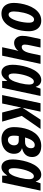

<svg xmlns="http://www.w3.org/2000/svg" viewBox="1040 -1636 605 2726"><g transform="rotate(90 1343.0 -272.5)"><path d="M172.9 9.8Q125 9.8 91.1 -11.2Q57.1 -32.2 39.1 -71.8Q21 -111.3 21 -167Q21 -209.5 29.5 -261Q38.1 -312.5 56.2 -364.3Q74.2 -416 103.8 -459.2Q133.3 -502.4 175.3 -528.8Q217.3 -555.2 272.9 -555.2Q320.3 -555.2 353.8 -533.7Q387.2 -512.2 405 -472.4Q422.9 -432.6 422.9 -377Q422.9 -329.1 413.8 -275.9Q404.8 -222.7 385.7 -171.9Q366.7 -121.1 337.2 -80.1Q307.6 -39.1 266.6 -14.6Q225.6 9.8 172.9 9.8ZM187 -91.8Q208 -91.8 226.1 -111.3Q244.1 -130.9 258.1 -163.1Q272 -195.3 281.7 -233.6Q291.5 -272 296.6 -309.8Q301.8 -347.7 301.8 -377.9Q301.8 -401.9 297.1 -418.7Q292.5 -435.5 282.5 -444.3Q272.5 -453.1 256.8 -453.1Q234.4 -453.1 216.1 -432.6Q197.8 -412.1 183.8 -378.9Q169.9 -345.7 160.6 -306.9Q151.4 -268.1 146.7 -231Q142.1 -193.8 142.1 -166Q142.1 -130.9 153.3 -111.3Q164.6 -91.8 187 -91.8Z M649.9 0 687 -171.9Q689.9 -184.6 694.3 -200Q698.7 -215.3 703.1 -229H701.2Q688 -210.9 669.7 -197.8Q651.4 -184.6 630.9 -177.2Q610.4 -169.9 589.8 -169.9Q557.6 -169.9 534.9 -186Q512.2 -202.1 500.2 -228.5Q488.3 -254.9 488.3 -285.2Q488.3 -311 491.9 -339.6Q495.6 -368.2 502.9 -398.9L534.2 -544.9H654.3L624 -401.9Q619.1 -378.9 615.7 -358.9Q612.3 -338.9 612.3 -318.8Q612.3 -301.8 620.8 -289.8Q629.4 -277.8 645 -277.8Q667 -277.8 684.3 -291.7Q701.7 -305.7 715.1 -335.9Q728.5 -366.2 738.3 -415L766.1 -544.9H886.2L770 0Z M1008.8 9.8Q974.6 9.8 950 -9Q925.3 -27.8 912.1 -63.2Q898.9 -98.6 898.9 -147.9Q898.9 -191.9 907.2 -245.8Q915.5 -299.8 932.1 -354.2Q948.7 -408.7 974.6 -454.1Q1000.5 -499.5 1035.6 -527.3Q1070.8 -555.2 1115.7 -555.2Q1137.7 -555.2 1156 -547.1Q1174.3 -539.1 1188.5 -522.2Q1202.6 -505.4 1210.9 -478H1213.9L1237.8 -544.9H1341.8L1226.1 0H1128.9L1129.9 -70.8H1127Q1109.4 -46.9 1091.8 -28.8Q1074.2 -10.7 1054.2 -0.5Q1034.2 9.8 1008.8 9.8ZM1059.1 -91.8Q1085.9 -91.8 1105.5 -117.2Q1125 -142.6 1138.4 -179.9Q1151.9 -217.3 1160.6 -252.9Q1171.9 -300.3 1175.8 -330.1Q1179.7 -359.9 1179.7 -383.8Q1179.7 -416 1168.9 -433.1Q1158.2 -450.2 1137.7 -450.2Q1116.7 -450.2 1098.9 -429.9Q1081.1 -409.7 1067.1 -377Q1053.2 -344.2 1043.2 -305.7Q1033.2 -267.1 1028.1 -229.7Q1022.9 -192.4 1022.9 -164.1Q1022.9 -128.4 1032 -110.1Q1041 -91.8 1059.1 -91.8Z M1329.1 0 1444.8 -544.9H1564.9L1509.8 -289.1L1677.7 -544.9H1810.1L1625 -278.8L1706.1 0H1577.1L1506.8 -271L1448.7 0Z M1951.2 9.8Q1904.3 9.8 1866.5 -9.8Q1828.6 -29.3 1806.4 -68.8Q1784.2 -108.4 1784.2 -168.9Q1784.2 -217.8 1792.5 -271.2Q1800.8 -324.7 1819.8 -375.2Q1838.9 -425.8 1869.9 -466.3Q1900.9 -506.8 1946.3 -531Q1991.7 -555.2 2053.2 -555.2Q2100.6 -555.2 2135.5 -540Q2170.4 -524.9 2189.7 -495.6Q2209 -466.3 2209 -423.8Q2209 -389.2 2195.8 -361.1Q2182.6 -333 2155.8 -313.5Q2128.9 -293.9 2087.4 -283.2L2086.4 -279.8Q2118.2 -273.4 2140.6 -245.6Q2163.1 -217.8 2163.1 -167Q2163.1 -120.6 2139.4 -80.3Q2115.7 -40 2068.6 -15.1Q2021.5 9.8 1951.2 9.8ZM1967.3 -82Q1988.3 -82 2005.4 -93.8Q2022.5 -105.5 2032.7 -125.2Q2043 -145 2043 -168.9Q2043 -189.5 2035.9 -204.3Q2028.8 -219.2 2013.7 -227.5Q1998.5 -235.8 1975.1 -235.8H1911.1Q1908.2 -217.8 1906.7 -202.6Q1905.3 -187.5 1905.3 -168.9Q1905.3 -120.1 1922.4 -101.1Q1939.5 -82 1967.3 -82ZM1931.2 -325.2H1994.1Q2022.9 -325.2 2043 -335.7Q2063 -346.2 2073.5 -365.5Q2084 -384.8 2084 -411.1Q2084 -435.5 2073 -449.2Q2062 -462.9 2040 -462.9Q2012.2 -462.9 1991.7 -444.3Q1971.2 -425.8 1956.5 -394.5Q1941.9 -363.3 1931.2 -325.2Z M2353 9.8Q2318.8 9.8 2294.2 -9Q2269.5 -27.8 2256.3 -63.2Q2243.2 -98.6 2243.2 -147.9Q2243.2 -191.9 2251.5 -245.8Q2259.8 -299.8 2276.4 -354.2Q2293 -408.7 2318.8 -454.1Q2344.7 -499.5 2379.9 -527.3Q2415 -555.2 2460 -555.2Q2481.9 -555.2 2500.2 -547.1Q2518.6 -539.1 2532.7 -522.2Q2546.9 -505.4 2555.2 -478H2558.1L2582 -544.9H2686L2570.3 0H2473.1L2474.1 -70.8H2471.2Q2453.6 -46.9 2436 -28.8Q2418.5 -10.7 2398.4 -0.5Q2378.4 9.8 2353 9.8ZM2403.3 -91.8Q2430.2 -91.8 2449.7 -117.2Q2469.2 -142.6 2482.7 -179.9Q2496.1 -217.3 2504.9 -252.9Q2516.1 -300.3 2520 -330.1Q2523.9 -359.9 2523.9 -383.8Q2523.9 -416 2513.2 -433.1Q2502.4 -450.2 2481.9 -450.2Q2460.9 -450.2 2443.1 -429.9Q2425.3 -409.7 2411.4 -377Q2397.5 -344.2 2387.5 -305.7Q2377.4 -267.1 2372.3 -229.7Q2367.2 -192.4 2367.2 -164.1Q2367.2 -128.4 2376.2 -110.1Q2385.3 -91.8 2403.3 -91.8Z"/></g></svg>

Font: Open Sans Condensed
Style: Italic
Weight: 400
Width: 3
Italic angle: -12°
Designer: Monotype Design Team
Foundry: Monotype Imaging Inc.
Version: Version 3.000